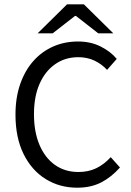

<svg xmlns="http://www.w3.org/2000/svg" viewBox="-20 -861 611 893"><path d="M339 12Q257 12 192 -28.5Q127 -69 89.5 -145Q52 -221 52 -328Q52 -407 74 -470Q96 -533 135 -577Q174 -621 227 -644.5Q280 -668 343 -668Q402 -668 448.5 -644.5Q495 -621 523 -587L478 -536Q452 -564 418.5 -579.5Q385 -595 344 -595Q283 -595 236.5 -562.5Q190 -530 164 -471Q138 -412 138 -330Q138 -248 163.5 -187.5Q189 -127 235.5 -94Q282 -61 345 -61Q391 -61 427.5 -78.5Q464 -96 495 -130L538 -82Q498 -37 450.5 -12.5Q403 12 339 12ZM155 -706 292 -841H370L507 -706H437L333 -787H329L225 -706Z"/></svg>

Font: Mada
Style: Regular
Weight: 400
Designer: Khaled Hosny
Version: Version 1.5